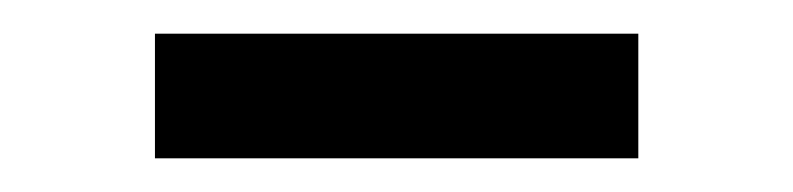

<svg xmlns="http://www.w3.org/2000/svg" viewBox="-20 -326 471 114"><path d="M72 -232V-306H359V-232Z"/></svg>

Font: Muli Medium
Style: Regular
Weight: 500
Designer: Vernon Adams
Foundry: Vernon Adams
Version: Version 2.100; ttfautohint (v1.8.1.43-b0c9)